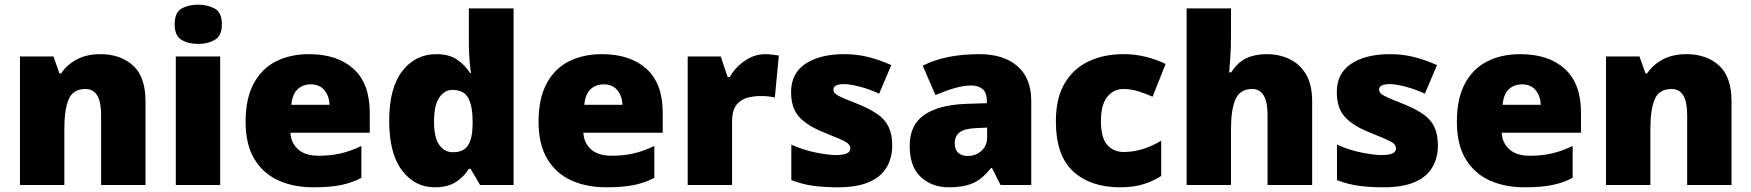

<svg xmlns="http://www.w3.org/2000/svg" viewBox="-20 -796 7533 826"><path d="M412.1 -563Q498 -563 552 -514.4Q606 -465.8 606 -359.9V0H415V-301.8Q415 -413.1 348.1 -413.1Q293.9 -413.1 275.4 -368.7Q256.8 -324.2 256.8 -242.2V0H65.9V-553.2H210L235.8 -480H242.7Q269 -519 311.5 -541Q354 -563 412.1 -563Z M832.5 -775.9Q873.5 -775.9 904.1 -759Q934.6 -742.2 934.6 -690.9Q934.6 -642.1 904.1 -624.5Q873.5 -606.9 832.5 -606.9Q790.5 -606.9 761 -624.5Q731.4 -642.1 731.4 -690.9Q731.4 -742.2 761 -759Q790.5 -775.9 832.5 -775.9ZM736.3 0V-553.2H927.2V0Z M1309.6 -563Q1430.7 -563 1500.7 -500Q1570.8 -437 1570.8 -310.1V-225.1H1229.5Q1231.4 -182.1 1262 -154.1Q1292.5 -126 1350.6 -126Q1402.8 -126 1445.8 -136Q1488.8 -146 1534.7 -168V-30.8Q1494.6 -9.8 1447 0Q1399.4 9.8 1327.6 9.8Q1243.7 9.8 1178.2 -19.5Q1112.8 -48.8 1074.7 -111.3Q1036.6 -173.8 1036.6 -272.9Q1036.6 -371.6 1071.3 -436.5Q1106 -501 1167.2 -532Q1228.5 -563 1309.6 -563ZM1316.4 -433.1Q1282.7 -433.1 1260.3 -412.1Q1237.8 -391.1 1233.4 -345.2H1397.5Q1396.5 -381.8 1376 -407.5Q1355.5 -433.1 1316.4 -433.1Z M1850.1 9.8Q1764.2 9.8 1709.2 -63.2Q1654.3 -136.2 1654.3 -275.9Q1654.3 -418 1710.7 -490.5Q1767.1 -563 1857.4 -563Q1912.1 -563 1946.3 -539.6Q1980.5 -516.1 2002.4 -481.9H2006.3Q2002.4 -502.9 1999.8 -540Q1997.1 -577.1 1997.1 -611.8V-759.8H2189.5V0H2045.4L2004.4 -69.8H1997.1Q1977.5 -37.1 1942.4 -13.7Q1907.2 9.8 1850.1 9.8ZM1928.2 -141.1Q1974.1 -141.1 1993.2 -170.2Q2012.2 -199.2 2013.2 -258.8V-273.9Q2013.2 -338.9 1994.6 -374Q1976.1 -409.2 1926.3 -409.2Q1892.1 -409.2 1869.6 -376Q1847.2 -342.8 1847.2 -272.9Q1847.2 -204.1 1869.6 -172.6Q1892.1 -141.1 1928.2 -141.1Z M2569.8 -563Q2690.9 -563 2761 -500Q2831.1 -437 2831.1 -310.1V-225.1H2489.7Q2491.7 -182.1 2522.2 -154.1Q2552.7 -126 2610.8 -126Q2663.1 -126 2706.1 -136Q2749 -146 2794.9 -168V-30.8Q2754.9 -9.8 2707.3 0Q2659.7 9.8 2587.9 9.8Q2503.9 9.8 2438.5 -19.5Q2373 -48.8 2335 -111.3Q2296.9 -173.8 2296.9 -272.9Q2296.9 -371.6 2331.5 -436.5Q2366.2 -501 2427.5 -532Q2488.8 -563 2569.8 -563ZM2576.7 -433.1Q2543 -433.1 2520.5 -412.1Q2498 -391.1 2493.7 -345.2H2657.7Q2656.7 -381.8 2636.2 -407.5Q2615.7 -433.1 2576.7 -433.1Z M3272.5 -563Q3287.1 -563 3305.7 -560.5Q3314 -559.6 3320.3 -558.6Q3326.7 -557.6 3330.6 -557.1L3313.5 -377Q3303.7 -378.9 3289.1 -380.9Q3274.4 -382.8 3248.5 -382.8Q3225.6 -382.8 3196.8 -376Q3168.5 -369.1 3148.9 -345.5Q3129.4 -321.8 3129.4 -272V0H2938.5V-553.2H3080.6L3110.4 -464.8H3119.6Q3142.6 -505.9 3184.1 -534.4Q3225.6 -563 3272.5 -563Z M3818.4 -169.9Q3818.4 -118.2 3794.9 -77.1Q3771.5 -36.1 3720 -13.2Q3668.5 9.8 3584.5 9.8Q3525.4 9.8 3478.8 3.4Q3432.1 -2.9 3384.3 -21V-173.8Q3437.5 -149.9 3491.5 -139.4Q3545.4 -128.9 3576.2 -128.9Q3638.2 -128.9 3638.2 -157.2Q3638.2 -168.5 3628.4 -178.2Q3618.7 -187 3587.2 -200.4Q3555.7 -213.9 3520.5 -228Q3451.2 -255.9 3417.2 -293.9Q3383.3 -332 3383.3 -399.9Q3383.3 -481 3445.8 -522Q3508.3 -563 3611.3 -563Q3666.5 -563 3714.4 -551Q3762.2 -539.1 3814.5 -516.1L3762.2 -393.1Q3721.2 -412.1 3679.2 -423.1Q3637.2 -434.1 3612.3 -434.1Q3565.4 -434.1 3565.4 -411.1Q3565.4 -399.9 3574.2 -392.6Q3582.5 -384.8 3612.3 -372.1Q3642.1 -359.4 3676.3 -346.2Q3724.1 -326.2 3755.9 -304.2Q3787.6 -282.2 3803 -250Q3818.4 -217.8 3818.4 -169.9Z M4193.4 -563Q4298.3 -563 4357.4 -511Q4416.5 -459 4416.5 -362.8V0H4284.7L4247.6 -73.2H4243.7Q4231.4 -58.6 4219.7 -46.6Q4208 -34.7 4195.8 -25.4Q4150.4 9.8 4061.5 9.8Q3989.7 9.8 3941.7 -34.2Q3893.6 -78.1 3893.6 -168.9Q3893.6 -257.8 3955.1 -301Q4016.6 -344.2 4133.8 -349.1L4225.6 -352.1V-359.9Q4225.6 -397 4207.5 -412.6Q4189.5 -428.2 4158.7 -428.2Q4125.5 -428.2 4085.4 -416.5Q4045.4 -404.8 4004.4 -387.2L3949.7 -513.2Q4045.9 -563 4193.4 -563ZM4226.6 -204.1V-247.1L4182.6 -245.1Q4129.4 -243.2 4108.4 -226.6Q4087.4 -210 4087.4 -180.2Q4087.4 -151.9 4102.5 -138.4Q4117.7 -125 4142.6 -125Q4177.7 -125 4202.1 -147Q4226.6 -168.9 4226.6 -204.1Z M4798.3 9.8Q4672.4 9.8 4597.4 -58.1Q4522.5 -126 4522.5 -273.9Q4522.5 -374.5 4560.5 -438Q4598.6 -502 4664.1 -532.5Q4729.5 -563 4813.5 -563Q4864.3 -563 4909.9 -551.5Q4955.6 -540 4994.6 -521L4938.5 -379.9Q4904.3 -395 4874.3 -404.1Q4844.2 -413.1 4813.5 -413.1Q4770.5 -413.1 4743.4 -379.2Q4716.3 -345.2 4716.3 -274.9Q4716.3 -203.1 4743.4 -172.6Q4770.5 -142.1 4814.5 -142.1Q4855.5 -142.1 4897 -155Q4938.5 -168 4975.6 -190.9V-39.1Q4940.4 -16.1 4897.9 -3.2Q4855.5 9.8 4798.3 9.8Z M5085 0V-759.8H5275.9V-651.9Q5275.9 -589.8 5272.9 -548.3Q5270 -506.8 5268.1 -484.9H5276.9Q5304.2 -527.8 5341.6 -545.4Q5378.9 -563 5429.2 -563Q5483.4 -563 5527.3 -542Q5571.8 -521 5598.4 -476.6Q5625 -432.1 5625 -359.9V0H5433.1V-301.8Q5433.1 -413.1 5367.2 -413.1Q5314.9 -413.1 5295.4 -369.1Q5275.9 -325.2 5275.9 -243.2V0Z M6166 -169.9Q6166 -118.2 6142.6 -77.1Q6119.1 -36.1 6067.6 -13.2Q6016.1 9.8 5932.1 9.8Q5873 9.8 5826.4 3.4Q5779.8 -2.9 5731.9 -21V-173.8Q5785.2 -149.9 5839.1 -139.4Q5893.1 -128.9 5923.8 -128.9Q5985.8 -128.9 5985.8 -157.2Q5985.8 -168.5 5976.1 -178.2Q5966.3 -187 5934.8 -200.4Q5903.3 -213.9 5868.2 -228Q5798.8 -255.9 5764.9 -293.9Q5731 -332 5731 -399.9Q5731 -481 5793.5 -522Q5856 -563 5959 -563Q6014.2 -563 6062 -551Q6109.9 -539.1 6162.1 -516.1L6109.9 -393.1Q6068.8 -412.1 6026.9 -423.1Q5984.9 -434.1 5960 -434.1Q5913.1 -434.1 5913.1 -411.1Q5913.1 -399.9 5921.9 -392.6Q5930.2 -384.8 5960 -372.1Q5989.7 -359.4 6023.9 -346.2Q6071.8 -326.2 6103.5 -304.2Q6135.3 -282.2 6150.6 -250Q6166 -217.8 6166 -169.9Z M6520.5 -563Q6641.6 -563 6711.7 -500Q6781.7 -437 6781.7 -310.1V-225.1H6440.4Q6442.4 -182.1 6472.9 -154.1Q6503.4 -126 6561.5 -126Q6613.8 -126 6656.7 -136Q6699.7 -146 6745.6 -168V-30.8Q6705.6 -9.8 6658 0Q6610.4 9.8 6538.6 9.8Q6454.6 9.8 6389.2 -19.5Q6323.7 -48.8 6285.6 -111.3Q6247.6 -173.8 6247.6 -272.9Q6247.6 -371.6 6282.2 -436.5Q6316.9 -501 6378.2 -532Q6439.5 -563 6520.5 -563ZM6527.3 -433.1Q6493.7 -433.1 6471.2 -412.1Q6448.7 -391.1 6444.3 -345.2H6608.4Q6607.4 -381.8 6586.9 -407.5Q6566.4 -433.1 6527.3 -433.1Z M7235.4 -563Q7321.3 -563 7375.2 -514.4Q7429.2 -465.8 7429.2 -359.9V0H7238.3V-301.8Q7238.3 -413.1 7171.4 -413.1Q7117.2 -413.1 7098.6 -368.7Q7080.1 -324.2 7080.1 -242.2V0H6889.2V-553.2H7033.2L7059.1 -480H7065.9Q7092.3 -519 7134.8 -541Q7177.2 -563 7235.4 -563Z"/></svg>

Font: Nokora Black
Style: Regular
Weight: 900
Designer: Danh Hong
Version: Version 8.000; ttfautohint (v1.8.3)